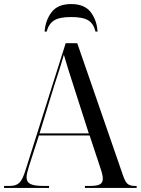

<svg xmlns="http://www.w3.org/2000/svg" viewBox="-20 -927 694 947"><path d="M0 0V-10H29Q60 -10 76 -26Q92 -42 106 -88L304 -714H361L587 -61Q597 -31 609 -20.5Q621 -10 644 -10H654V0H399V-10H424Q459 -10 473 -18Q487 -26 487 -46Q487 -64 476 -96L422 -259H172L123 -107Q118 -91 114.5 -76.5Q111 -62 111 -52Q111 -29 130 -19.5Q149 -10 191 -10H222V0ZM175 -269H418L348 -487Q329 -546 316.5 -585.5Q304 -625 295 -657Q287 -629 280.5 -608Q274 -587 267 -565Q260 -543 249 -510ZM200 -771Q204 -827 234.5 -867Q265 -907 331 -907Q397 -907 427.5 -867Q458 -827 461 -771H451Q442 -810 415.5 -826.5Q389 -843 331 -843Q273 -843 246.5 -826Q220 -809 210 -771Z"/></svg>

Font: Noto Serif Display SemiCondensed
Style: Regular
Weight: 400
Width: 4
Designer: Monotype Design Team
Foundry: Monotype Imaging Inc.
Version: Version 2.009